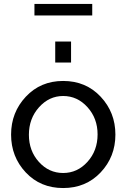

<svg xmlns="http://www.w3.org/2000/svg" viewBox="-20 -940 639 970"><path d="M154 -862V-920H446V-862ZM259 -624V-730H339V-624ZM299 -531Q414 -531 488.5 -451.5Q563 -372 563 -260Q563 -148 488.5 -69Q414 10 299 10Q184 10 110 -69Q36 -148 36 -260Q36 -372 110.5 -451.5Q185 -531 299 -531ZM473 -261Q473 -342 422 -398.5Q371 -455 299 -455Q228 -455 177 -398Q126 -341 126 -259Q126 -178 176.5 -122Q227 -66 299 -66Q371 -66 422 -122.5Q473 -179 473 -261Z"/></svg>

Font: Raleway-v4020 Medium
Style: Regular
Weight: 500
Designer: Matt McInerney, Pablo Impallari, Rodrigo Fuenzalida
Foundry: Matt McInerney, Pablo Impallari, Rodrigo Fuenzalida
Version: Version 4.020;PS 004.020;hotconv 1.0.88;makeotf.lib2.5.64775